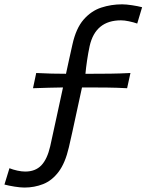

<svg xmlns="http://www.w3.org/2000/svg" viewBox="-72 -718 660 864"><path d="M38 126Q20 126 -6.5 121.8Q-33 117.5 -52 112.5L-29.5 39Q-13.5 45.5 6.2 49.8Q26 54 41.5 54Q87 54 113.8 26.2Q140.5 -1.5 154 -60Q168.5 -126 182.8 -192Q197 -258 211.5 -324.5Q180.5 -324 146.5 -323.2Q112.5 -322.5 76.5 -321L91 -389.5Q126.5 -387.5 160.2 -386.8Q194 -386 225 -386Q232 -418.5 239.2 -451.5Q246.5 -484.5 254 -518Q270 -590.5 304.2 -629.8Q338.5 -669 383.5 -683.8Q428.5 -698.5 477.5 -698.5Q495.5 -698.5 522 -694.5Q548.5 -690.5 567.5 -685.5L545.5 -612Q528.5 -618 508.2 -622.2Q488 -626.5 472.5 -626.5Q357.5 -626.5 331.5 -511Q324.5 -478.5 319.8 -446Q315 -413.5 312.5 -386H341.5Q380 -386 423.8 -386.5Q467.5 -387 515 -389.5L500 -321Q454 -323.5 410.2 -324Q366.5 -324.5 328.5 -324.5H297Q282 -257.5 268 -191Q254 -124.5 238 -55.5Q221.5 16 191.5 55.5Q161.5 95 122 110.5Q82.5 126 38 126Z"/></svg>

Font: Commissioner Flair
Style: Italic
Weight: 400
Italic angle: -12°
Designer: Kostas Bartsokas
Foundry: Kostas Bartsokas
Version: Version 1.000; ttfautohint (v1.8.3)